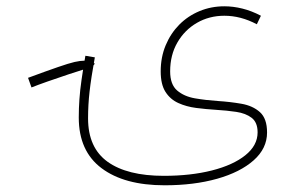

<svg xmlns="http://www.w3.org/2000/svg" viewBox="-20 -354 912 595"><path d="M273.9 -156.7Q258.8 -166 242.2 -166Q229 -166 210.9 -161.9Q192.9 -157.7 159.7 -146.2Q126.5 -134.8 66.9 -112.8L77.6 -83Q97.2 -90.8 127 -101.3Q156.7 -111.8 192.9 -123.8Q229 -135.7 266.6 -147.5ZM788.6 -305.2Q759.8 -320.3 731.2 -327.4Q702.6 -334.5 675.3 -334.5Q634.3 -334.5 598.4 -319.6Q562.5 -304.7 535.6 -277.6Q508.8 -250.5 493.4 -213.6Q478 -176.8 478 -132.8Q478 -92.3 492.9 -69.1Q507.8 -45.9 532.7 -34.7Q557.6 -23.4 587.9 -19.5Q618.2 -15.6 648.9 -13.7Q682.6 -11.7 712.2 -7.3Q741.7 -2.9 760 11.2Q778.3 25.4 778.3 56.2Q778.3 96.7 740.2 127.2Q702.1 157.7 636.5 174.3Q570.8 190.9 487.8 190.9Q374.5 190.9 313.7 147.5Q252.9 104 252.9 12.7Q252.9 -29.3 257.6 -70.3Q262.2 -111.3 273.9 -176.3L244.6 -181.2Q237.3 -139.2 232.7 -106.7Q228 -74.2 226.1 -46.4Q224.1 -18.6 224.1 10.3Q224.1 114.3 294.7 167.2Q365.2 220.2 490.2 220.2Q581.1 220.2 652.8 200Q724.6 179.7 766.1 142.8Q807.6 106 807.6 56.6Q807.6 13.2 785.4 -6.6Q763.2 -26.4 728 -32.5Q692.9 -38.6 654.8 -41Q617.7 -43.5 584 -49.3Q550.3 -55.2 528.8 -73.7Q507.3 -92.3 507.3 -132.8Q507.3 -183.6 529.8 -222.4Q552.2 -261.2 590.3 -283.2Q628.4 -305.2 675.3 -305.2Q726.1 -305.2 775.9 -278.8Z"/></svg>

Font: Estedad-FD VF
Style: Regular
Weight: 100
Designer: Amin Abedi
Version: Version 7.3